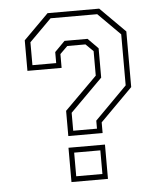

<svg xmlns="http://www.w3.org/2000/svg" viewBox="-51 -744 652 789"><g transform="rotate(-5 275.0 -350.0)"><path d="M215.5 -189.5V-293.5L349.5 -427V-528L318.5 -558.5H243.5L212.5 -528V-471H71.5V-597L174.5 -700H387.5L490.5 -597V-367.5L357 -233.5V-189.5ZM237.5 -209.5H335.5V-242.5L468.5 -376.5V-587L377.5 -678H185L94 -587V-492.5H192V-538L234 -580.5H329L371 -538V-417L237.5 -283.5ZM212 0V-141.5H362.5V0ZM233.5 -22H341.5V-119.5H233.5Z"/></g></svg>

Font: Tourney Expanded ExtraLight
Style: Regular
Weight: 200
Width: 7
Designer: Tyler Finck
Foundry: Etcetera Type Co
Version: Version 1.010; ttfautohint (v1.8.3)